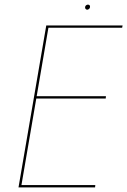

<svg xmlns="http://www.w3.org/2000/svg" viewBox="-20 -810 550 830"><path d="M64 -10H392L391 0H62ZM182 -700H510L508 -690H180ZM130 -394H438L437 -384H128ZM191 -700 71 0H60L180 -700ZM348 -779Q348 -784 352 -787Q356 -790 360 -790Q365 -790 367.5 -787Q370 -784 369 -779Q369 -775 365 -771.5Q361 -768 357 -768Q353 -768 350 -771.5Q347 -775 348 -779Z"/></svg>

Font: Jost Thin
Style: Italic
Weight: 200
Italic angle: -5°
Version: Version 3.710